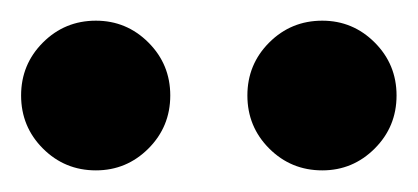

<svg xmlns="http://www.w3.org/2000/svg" viewBox="-20 -726 396 182"><path d="M285.5 -564.5Q255.9 -564.5 235.2 -585.2Q214.5 -605.9 214.5 -635.5Q214.5 -665 235.2 -685.7Q255.9 -706.4 285.5 -706.4Q314.5 -706.4 335.2 -685.7Q355.9 -665 355.9 -635.5Q355.9 -605.9 335.2 -585.2Q314.5 -564.5 285.5 -564.5ZM70.9 -564.5Q41.4 -564.5 20.7 -585.2Q0 -605.9 0 -635.5Q0 -665 20.7 -685.7Q41.4 -706.4 70.9 -706.4Q100 -706.4 120.7 -685.7Q141.4 -665 141.4 -635.5Q141.4 -605.9 120.7 -585.2Q100 -564.5 70.9 -564.5Z"/></svg>

Font: Spartan MB
Style: Bold
Weight: 700
Designer: Matt Bailey, Mirko Velimirovic
Foundry: Matt Bailey
Version: Version 1.005